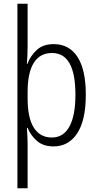

<svg xmlns="http://www.w3.org/2000/svg" viewBox="-20 -780 529 1036"><path d="M443 -269Q443 -131 396.5 -60.5Q350 10 269 10Q213 10 179 -20Q145 -50 129 -90H125Q126 -73 127.5 -51Q129 -29 129 -8V236H74V-760H129V-532Q129 -485 125 -434H127Q145 -480 179 -511Q213 -542 270 -542Q353 -542 398 -473Q443 -404 443 -269ZM387 -269Q387 -494 261 -494Q195 -494 162 -440.5Q129 -387 129 -285V-249Q129 -144 162.5 -91Q196 -38 260 -38Q322 -38 354.5 -97Q387 -156 387 -269Z"/></svg>

Font: Noto Sans Myanmar UI Condensed Light
Style: Regular
Weight: 300
Width: 3
Designer: Monotype Design Team
Foundry: Monotype Imaging Inc.
Version: Version 2.103; ttfautohint (v1.8.4.7-5d5b)